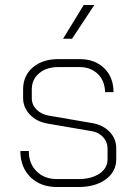

<svg xmlns="http://www.w3.org/2000/svg" viewBox="-20 -745 546 773"><path d="M62 -137H96Q96 -86 127.5 -55Q159 -24 210 -24H295Q348 -24 380.5 -46Q413 -68 413 -104V-148Q413 -173 395.5 -192.5Q378 -212 349 -217L174 -247Q129 -254 101 -283Q73 -312 73 -350V-385Q73 -440 112 -473.5Q151 -507 215 -507H300Q362 -507 399.5 -470.5Q437 -434 437 -374H403Q402 -420 373.5 -447.5Q345 -475 300 -475H215Q167 -475 137.5 -450Q108 -425 108 -385V-350Q108 -323 127.5 -303.5Q147 -284 179 -279L354 -249Q396 -241 422 -213.5Q448 -186 448 -148V-104Q448 -54 406 -23Q364 8 295 8H210Q143 8 102.5 -32Q62 -72 62 -137ZM317 -725H360L270 -589H234Z"/></svg>

Font: Bai Jamjuree ExtraLight
Style: Regular
Weight: 275
Designer: Katatrad Aksorn Co.,Ltd.
Foundry: Cadson Demak Co.,Ltd.
Version: Version 1.000; ttfautohint (v1.6)